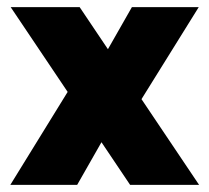

<svg xmlns="http://www.w3.org/2000/svg" viewBox="-20 -520 588 540"><path d="M346 0 10 -500H204L540 0ZM9 0 194 -300 299 -179 197 0ZM348 -193 249 -321 351 -500H539Z"/></svg>

Font: Changa ExtraLight
Style: Bold
Weight: 700
Version: Version 3.002; ttfautohint (v1.8.2)